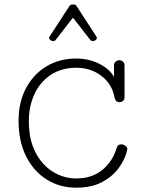

<svg xmlns="http://www.w3.org/2000/svg" viewBox="-20 -846 645 874"><path d="M221.7 -659.2Q215.3 -659.2 209.5 -663.3Q203.6 -667.5 203.6 -673.3Q203.6 -678.2 207 -681.6L296.9 -819.8Q300.8 -825.7 312 -825.7Q324.2 -825.7 327.6 -819.8L417.5 -681.6Q420.9 -678.2 420.9 -673.3Q420.9 -667.5 415.3 -663.3Q409.7 -659.2 402.8 -659.2Q394.5 -659.2 391.6 -663.6L312 -765.6L232.9 -663.6Q230 -659.2 221.7 -659.2ZM326.7 8.3Q251.5 8.3 192.1 -29.1Q132.8 -66.4 98.6 -134.8Q64.5 -203.1 64.5 -296.4Q64.5 -381.3 98.6 -445.1Q132.8 -508.8 191.9 -544.2Q251 -579.6 326.2 -579.6Q384.3 -579.6 431.9 -555.7Q479.5 -531.7 499 -495.6V-547.4Q499 -559.6 506.6 -565.7Q514.2 -571.8 522.9 -571.8Q532.2 -571.8 539.6 -565.7Q546.9 -559.6 546.9 -546.9V-403.8Q546.9 -392.1 539.8 -386.5Q532.7 -380.9 524.4 -380.9Q504.9 -380.9 501 -403.8Q489.7 -463.9 441.4 -500.7Q393.1 -537.6 327.6 -537.6Q260.7 -537.6 212.2 -505.9Q163.6 -474.1 137.5 -418.9Q111.3 -363.8 111.3 -293Q111.3 -210.9 141.4 -152.8Q171.4 -94.7 220.7 -64.2Q270 -33.7 327.1 -33.7Q397.9 -33.7 445.3 -72Q492.7 -110.4 512.2 -175.3Q517.1 -189 531.7 -189Q541.5 -189 550.5 -182.6Q559.6 -176.3 559.6 -167.5Q559.6 -165 559.1 -164.1Q550.3 -123 522.2 -83.5Q494.1 -43.9 445.8 -17.8Q397.5 8.3 326.7 8.3Z"/></svg>

Font: Cutive Mono
Style: Regular
Weight: 400
Designer: Vernon Adams
Foundry: Vernon Adams
Version: Version 1.110; ttfautohint (v1.8.4.7-5d5b)